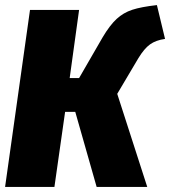

<svg xmlns="http://www.w3.org/2000/svg" viewBox="-21 -735 669 755"><path d="M628 -582Q592 -577 569 -560.5Q546 -544 523 -506L440 -366L558 0H359L275 -295H235L193 0H-1L97 -696H290L253 -428H290L383 -589Q411 -636 437.5 -660.5Q464 -685 499 -696.5Q534 -708 596 -715Z"/></svg>

Font: Fira Sans Condensed Black
Style: Italic
Weight: 900
Width: 3
Italic angle: -8°
Designer: Carrois Corporate & Edenspiekermann AG
Foundry: Carrois Corporate GbR & Edenspiekermann AG
Version: Version 4.203